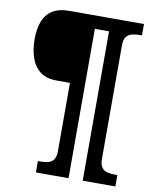

<svg xmlns="http://www.w3.org/2000/svg" viewBox="-94 -832 822 1014"><g transform="rotate(10 317.0 -324.5)"><path d="M169 111V50H182Q205 50 223.5 45.5Q242 41 253 25.5Q264 10 264 -20V-386H193Q135 -386 101.5 -413.5Q68 -441 54 -485.5Q40 -530 40 -582Q40 -636 55 -676Q70 -716 104.5 -738Q139 -760 195 -760H595V-699H582Q560 -699 541 -694Q522 -689 511 -674Q500 -659 500 -627V-20Q500 10 511 25.5Q522 41 541 45.5Q560 50 582 50H595V111H420V-690H344V111Z"/></g></svg>

Font: Noto Serif Hebrew Black
Style: Regular
Weight: 900
Version: Version 2.003